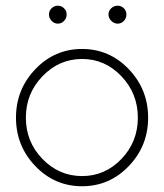

<svg xmlns="http://www.w3.org/2000/svg" viewBox="-20 -645 575 674"><path d="M393.1 -625Q405.8 -625 414.8 -616Q423.8 -606.9 423.8 -594.2Q423.8 -581.1 414.8 -571.5Q405.8 -562 393.1 -562Q380.4 -562 370.6 -571.8Q360.8 -581.5 360.8 -594.2Q360.8 -606.9 370.4 -616Q379.9 -625 393.1 -625ZM213.9 -594.2Q213.9 -581.1 204.8 -571.5Q195.8 -562 183.1 -562Q170.4 -562 161.1 -571.8Q151.9 -581.5 151.9 -594.2Q151.9 -606.9 161.1 -616Q170.4 -625 183.1 -625Q195.8 -625 204.8 -616Q213.9 -606.9 213.9 -594.2ZM104 -402.1Q171.9 -473.1 268.1 -473.1Q364.3 -473.1 432.1 -402.1Q500 -331.1 500 -231.9Q500 -132.8 432.1 -62Q364.3 8.8 268.1 8.8Q171.9 8.8 104 -62Q36.1 -132.8 36.1 -231.9Q36.1 -331.1 104 -402.1ZM129.2 -377.4Q70.8 -316.9 70.8 -231.9Q70.8 -147 129.2 -86.9Q187.5 -26.9 268.1 -26.9Q348.6 -26.9 406.2 -86.9Q463.9 -147 463.9 -231.9Q463.9 -316.9 406.2 -377.4Q348.6 -438 268.1 -438Q187.5 -438 129.2 -377.4Z"/></svg>

Font: RawengulkPcs
Style: Regular
Weight: 400
Version: Version 0.92